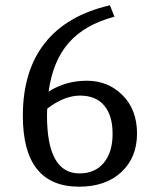

<svg xmlns="http://www.w3.org/2000/svg" viewBox="-20 -693 594 723"><path d="M163 -348Q227 -389 307 -389Q387 -389 441.5 -334.5Q496 -280 496 -190Q496 -100 437 -45Q378 10 278 10Q66 10 66 -257Q66 -426 149 -531Q232 -636 394 -673L411 -630Q300 -601 239.5 -532.5Q179 -464 163 -348ZM158 -284Q157 -275 157 -258Q157 -40 279 -40Q338 -40 371 -80Q404 -120 404 -189Q404 -258 372.5 -295.5Q341 -333 281.5 -333Q222 -333 158 -284Z"/></svg>

Font: Caladea
Style: Regular
Weight: 400
Designer: Carolina Giovagnoli and Andres Torresi
Foundry: Carolina Giovagnoli and Andres Torresi
Version: Version 1.002